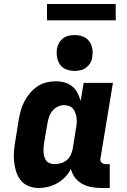

<svg xmlns="http://www.w3.org/2000/svg" viewBox="-20 -936 640 964"><path d="M175 8Q148 8 124 -1.5Q100 -11 84 -31Q68 -51 60.5 -76Q53 -101 50.5 -127Q48 -153 50.5 -180.5Q53 -208 58 -235L74 -335Q78 -358 84.5 -381.5Q91 -405 102.5 -427Q114 -449 130.5 -468.5Q147 -488 167.5 -502Q188 -516 212 -522Q236 -528 259 -528Q282 -528 304 -522Q326 -516 342.5 -502.5Q359 -489 369 -469.5Q379 -450 385 -429L400 -520H547L485 -144Q483 -137 484 -131Q485 -125 489 -120.5Q493 -116 499 -114Q505 -112 511 -112H531V8H491Q465 8 440 3.5Q415 -1 393.5 -12.5Q372 -24 357 -43.5Q342 -63 336 -88Q325 -66 307.5 -47.5Q290 -29 268 -16.5Q246 -4 222 2Q198 8 175 8ZM255 -112Q270 -112 286 -116.5Q302 -121 315 -132Q328 -143 335 -158Q342 -173 345 -188L361 -288Q364 -302 365 -315.5Q366 -329 364.5 -342Q363 -355 359 -367Q355 -379 347.5 -389Q340 -399 327.5 -403.5Q315 -408 301 -408Q285 -408 269 -400Q253 -392 242 -378Q231 -364 226 -348Q221 -332 218 -316L201 -216Q199 -204 198.5 -192Q198 -180 199 -168.5Q200 -157 203.5 -146Q207 -135 214 -127Q221 -119 232 -115.5Q243 -112 255 -112ZM355 -580Q333 -580 313 -587.5Q293 -595 281.5 -611.5Q270 -628 266.5 -649Q263 -670 266 -692Q269 -707 276.5 -720.5Q284 -734 296.5 -743.5Q309 -753 324.5 -756.5Q340 -760 355 -760Q377 -760 396.5 -752.5Q416 -745 428 -728.5Q440 -712 443.5 -691Q447 -670 443 -648Q441 -633 433 -619.5Q425 -606 412.5 -596.5Q400 -587 385 -583.5Q370 -580 355 -580ZM216 -834V-916H561V-834Z"/></svg>

Font: Iosevka Etoile Heavy
Style: Italic
Weight: 900
Italic angle: -9°
Designer: Belleve Invis
Foundry: Belleve Invis
Version: Version 22.1.2; ttfautohint (v1.8.4)